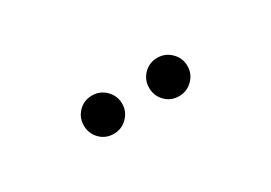

<svg xmlns="http://www.w3.org/2000/svg" viewBox="-13 -1075 625 443"><g transform="rotate(-30 300.0 -854.0)"><path d="M213 -905Q191 -905 176.5 -890Q162 -875 162 -854Q162 -833 176.5 -818Q191 -803 213 -803Q234 -803 249 -818Q264 -833 264 -854Q264 -875 249 -890Q234 -905 213 -905ZM387 -905Q365 -905 350.5 -890Q336 -875 336 -854Q336 -833 350.5 -818Q365 -803 387 -803Q408 -803 423 -818Q438 -833 438 -854Q438 -875 423 -890Q408 -905 387 -905Z"/></g></svg>

Font: Shippori Mincho B1
Style: Regular
Weight: 400
Designer: FONTDASU
Foundry: FONTDASU / Google Inc. / but / Adobe
Version: Version 3.110; ttfautohint (v1.8.3)